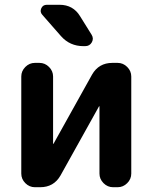

<svg xmlns="http://www.w3.org/2000/svg" viewBox="-20 -783 638 803"><path d="M126 0Q103 0 86 -17Q69 -34 69 -57V-463Q69 -486 86 -503Q103 -520 126 -520H145Q168 -520 185 -503Q202 -486 202 -463V-182L203 -181L204 -182L365 -471Q393 -520 450 -520H472Q495 -520 512 -503Q529 -486 529 -463V-57Q529 -34 512 -17Q495 0 472 0H453Q430 0 413 -17Q396 -34 396 -57V-338L395 -339L394 -338L233 -49Q205 0 148 0ZM229 -763Q286 -763 315 -715L363 -638Q373 -622 364 -606Q355 -590 336 -590H329Q272 -590 235 -632L157 -721Q146 -733 152.5 -748Q159 -763 176 -763Z"/></svg>

Font: Rounded Mplus 1c Bold
Style: Bold
Weight: 700
Version: Version 1.059.20150529